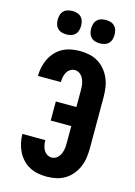

<svg xmlns="http://www.w3.org/2000/svg" viewBox="-141 -1028 781 1109"><g transform="rotate(15 250.0 -473.5)"><path d="M252 8Q226 8 199.5 3Q173 -2 149.5 -14.5Q126 -27 107.5 -47Q89 -67 77.5 -90.5Q66 -114 60 -140.5Q54 -167 54 -194H191Q191 -179 194 -164Q197 -149 204 -136Q211 -123 224 -114.5Q237 -106 252 -106Q264 -106 274.5 -111.5Q285 -117 292.5 -126Q300 -135 304.5 -146Q309 -157 311.5 -168.5Q314 -180 314.5 -191.5Q315 -203 315 -215V-311H192V-425H315V-520Q315 -532 314.5 -543.5Q314 -555 311.5 -566.5Q309 -578 304.5 -589Q300 -600 292.5 -609Q285 -618 274.5 -623.5Q264 -629 252 -629Q237 -629 224 -620.5Q211 -612 204 -599Q197 -586 194 -571Q191 -556 191 -541H54Q54 -568 60 -594.5Q66 -621 77.5 -644.5Q89 -668 107.5 -688Q126 -708 149.5 -720.5Q173 -733 199.5 -738Q226 -743 252 -743Q281 -743 309 -737Q337 -731 361 -716.5Q385 -702 403.5 -679.5Q422 -657 433 -631Q444 -605 448 -576.5Q452 -548 452 -520V-215Q452 -187 448 -158.5Q444 -130 433 -104Q422 -78 403.5 -55.5Q385 -33 361 -18.5Q337 -4 309 2Q281 8 252 8ZM350 -815Q336 -815 322 -819Q308 -823 298 -833Q288 -843 284 -857Q280 -871 280 -885Q280 -899 284 -913Q288 -927 298 -937Q308 -947 322 -951Q336 -955 350 -955Q364 -955 378 -951Q392 -947 402 -937Q412 -927 416 -913Q420 -899 420 -885Q420 -871 416 -857Q412 -843 402 -833Q392 -823 378 -819Q364 -815 350 -815ZM150 -815Q136 -815 122 -819Q108 -823 98 -833Q88 -843 84 -857Q80 -871 80 -885Q80 -899 84 -913Q88 -927 98 -937Q108 -947 122 -951Q136 -955 150 -955Q164 -955 178 -951Q192 -947 202 -937Q212 -927 216 -913Q220 -899 220 -885Q220 -871 216 -857Q212 -843 202 -833Q192 -823 178 -819Q164 -815 150 -815Z"/></g></svg>

Font: Iosevka SS18 Heavy
Style: Regular
Weight: 900
Monospace: yes
Designer: Belleve Invis
Foundry: Belleve Invis
Version: Version 25.1.1; ttfautohint (v1.8.4)